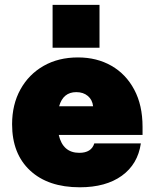

<svg xmlns="http://www.w3.org/2000/svg" viewBox="-20 -757 637 794"><path d="M197.5 -737H391.5V-559.5H197.5ZM30 -243Q30 -325 64.5 -387.2Q99 -449.5 160.2 -484.5Q221.5 -519.5 302.5 -519.5Q380.5 -519.5 440.8 -485Q501 -450.5 535.2 -386.2Q569.5 -322 569.5 -232.5V-199H223Q240 -125 308 -125Q358 -125 370 -164H562.5Q550 -78 483.8 -30.2Q417.5 17.5 310 17.5Q179 17.5 104.5 -51.8Q30 -121 30 -243ZM295.5 -376Q241 -376 224.5 -317.5H365Q362 -344.5 343.2 -360.2Q324.5 -376 295.5 -376Z"/></svg>

Font: Overused Grotesk Black
Style: Regular
Weight: 900
Version: Version 0.004